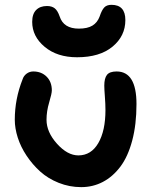

<svg xmlns="http://www.w3.org/2000/svg" viewBox="-20 -766 649 792"><path d="M297.9 -529.8Q215.8 -529.8 164.3 -572.8Q112.8 -615.7 112.8 -675.8Q112.8 -708.5 129.2 -724.9Q145.5 -741.2 173.8 -741.2Q193.8 -741.2 205.8 -731.7Q217.8 -722.2 226.1 -698.2Q242.2 -647.9 305.2 -647.9Q340.8 -647.9 361.3 -660.4Q381.8 -672.9 391.1 -698.2Q399.9 -724.6 410.2 -735.4Q420.4 -746.1 439.9 -746.1Q497.1 -746.1 497.1 -683.1Q497.1 -617.2 444.1 -573.5Q391.1 -529.8 297.9 -529.8ZM41 -272Q41 -357.9 73.2 -439Q77.6 -453.1 89.8 -462.2Q102.1 -471.2 117.2 -471.2Q150.9 -471.2 172.4 -449.7Q193.8 -428.2 193.8 -393.1Q193.8 -380.4 182.9 -343.8Q171.9 -307.1 171.9 -272Q171.9 -221.2 215.1 -173.1Q258.3 -125 303.2 -125Q356 -125 385.5 -175.8Q415 -226.6 415 -312Q415 -336.9 412.6 -367.7Q410.2 -398.4 410.2 -413.1Q410.2 -442.9 421.1 -457Q432.1 -471.2 460.9 -471.2Q543 -471.2 543 -336.9Q543 -252.4 525.4 -186.3Q507.8 -120.1 476.6 -78.6Q445.3 -37.1 404.3 -15.6Q363.3 5.9 314.9 5.9Q266.6 5.9 222.4 -11.7Q178.2 -29.3 146 -58.3Q113.8 -87.4 89.6 -123.8Q65.4 -160.2 53.2 -198.5Q41 -236.8 41 -272Z"/></svg>

Font: Shantell Sans Irregular Bouncy
Style: Regular
Weight: 600
Designer: Stephen Nixon, Anya Danilova, Shantell Martin
Foundry: Arrow Type
Version: Version 1.006;[9816181b4]